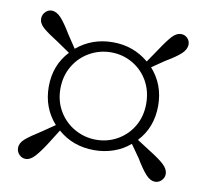

<svg xmlns="http://www.w3.org/2000/svg" viewBox="-61 -668 664 617"><g transform="rotate(10 271.0 -359.0)"><path d="M272 -217Q310 -217 342 -235.5Q374 -254 392.5 -286Q411 -318 411 -359Q411 -400 392.5 -432.5Q374 -465 342 -483.5Q310 -502 272 -502Q234 -502 201.5 -483.5Q169 -465 150 -432.5Q131 -400 131 -359Q131 -318 150.5 -285.5Q170 -253 202.5 -235Q235 -217 272 -217ZM138 -477 97 -505Q62 -527 46.5 -540.5Q31 -554 31 -570Q31 -583 40 -592Q49 -601 60 -601Q76 -601 90.5 -585.5Q105 -570 126 -535L154 -493Q204 -535 272 -535Q339 -535 389 -493L417 -534Q440 -569 454 -584Q468 -599 483 -599Q495 -599 503.5 -590.5Q512 -582 512 -570Q512 -554 496.5 -539.5Q481 -525 447 -505L406 -477Q450 -428 450 -359Q450 -288 405 -240L447 -213Q481 -192 496.5 -177.5Q512 -163 512 -147Q512 -135 503 -126Q494 -117 482 -117Q467 -117 452.5 -132.5Q438 -148 417 -183L388 -224Q365 -204 335 -193.5Q305 -183 272 -183Q202 -183 153 -226L126 -183Q105 -150 90 -133.5Q75 -117 60 -117Q48 -117 39 -126Q30 -135 30 -148Q30 -164 45.5 -177.5Q61 -191 96 -213L137 -241Q93 -290 93 -359Q93 -429 138 -477Z"/></g></svg>

Font: GL-CurulMinamoto Light
Style: Regular
Weight: 300
Designer: Eunice (kana); Ryoko NISHIZUKA 西塚涼子 (ideographs); Frank Grießhammer (Latin, Greek & Cyrillic); Wenlong ZHANG
Foundry: Gutenberg Labo; Adobe
Version: Version 1.002